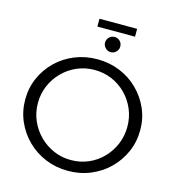

<svg xmlns="http://www.w3.org/2000/svg" viewBox="-134 -1062 1081 1182"><g transform="rotate(15 406.5 -471.5)"><path d="M407 -705Q483 -705 549.5 -678Q616 -651 666 -602Q716 -553 744.5 -489Q773 -425 773 -351Q773 -277 744.5 -212Q716 -147 666 -98Q616 -49 549.5 -21.5Q483 6 407 6Q330 6 263.5 -21.5Q197 -49 147 -98Q97 -147 68.5 -212Q40 -277 40 -351Q40 -425 68.5 -489.5Q97 -554 147 -602.5Q197 -651 263.5 -678Q330 -705 407 -705ZM407 -637Q348 -637 296.5 -615Q245 -593 205.5 -553.5Q166 -514 143.5 -462Q121 -410 121 -351Q121 -291 143.5 -239Q166 -187 206 -147Q246 -107 297.5 -85Q349 -63 407 -63Q466 -63 517.5 -85Q569 -107 608 -147Q647 -187 669 -239Q691 -291 691 -351Q691 -410 669 -462Q647 -514 608 -553.5Q569 -593 517.5 -615Q466 -637 407 -637ZM473 -865Q493 -865 507 -851Q521 -837 521 -816Q521 -797 507 -782.5Q493 -768 472 -768Q453 -768 438.5 -782.5Q424 -797 424 -816Q424 -837 438.5 -851Q453 -865 473 -865ZM353 -949H593V-899H353Z"/></g></svg>

Font: Alexandria Light
Style: Regular
Weight: 300
Designer: Mohamed Gaber
Foundry: Kief Type Foundry
Version: Version 5.100